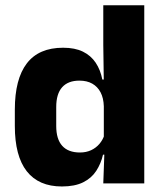

<svg xmlns="http://www.w3.org/2000/svg" viewBox="-20 -680 606 712"><path d="M209.5 11.5Q123.5 11.5 79.2 -45Q35 -101.5 35 -213V-273.5Q35 -387 79.5 -445Q124 -503 214 -503Q258 -503 287.5 -488.5Q317 -474 334.8 -447.5Q352.5 -421 359.5 -385H401L365 -286Q364 -316.5 353 -337.5Q342 -358.5 322.2 -369.8Q302.5 -381 274.5 -381Q232.5 -381 210.5 -356.5Q188.5 -332 188.5 -283V-212.5Q188.5 -164 210.8 -139.2Q233 -114.5 276.5 -114.5Q299.5 -114.5 317.8 -123Q336 -131.5 348.8 -146.5Q361.5 -161.5 367.5 -180.5L405 -106.5H362Q354.5 -73.5 337 -46.5Q319.5 -19.5 288.5 -4Q257.5 11.5 209.5 11.5ZM515 0H363L367.5 -124.5L365 -150.5V-349.5V-371L363 -513.5V-660.5H515Z"/></svg>

Font: Anek Devanagari Medium
Style: Bold
Weight: 700
Version: Version 1.003